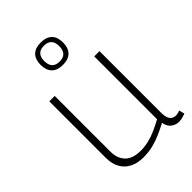

<svg xmlns="http://www.w3.org/2000/svg" viewBox="-230 -872 979 979"><g transform="rotate(-45 260.0 -382.5)"><path d="M210 10Q168 10 137 -5.5Q106 -21 89 -51Q72 -81 72 -125V-532H111V-130Q111 -81 139 -52.5Q167 -24 223 -24Q254 -24 282.5 -31Q311 -38 339 -50.5Q367 -63 396 -79V-532H434V-88Q434 -64 440 -49.5Q446 -35 456 -29.5Q466 -24 477 -24Q492 -24 507 -31L515 -1Q507 2 499 4.5Q491 7 483 8.5Q475 10 467 10Q444 10 425 -4Q406 -18 401 -48Q370 -32 339.5 -18.5Q309 -5 277.5 2.5Q246 10 210 10ZM253 -614Q213 -614 192.5 -635Q172 -656 172 -695Q172 -734 192.5 -754.5Q213 -775 253 -775Q293 -775 313.5 -754.5Q334 -734 334 -695Q334 -656 313.5 -635Q293 -614 253 -614ZM253 -638Q307 -638 307 -695Q307 -752 253 -752Q199 -752 199 -695Q199 -638 253 -638Z"/></g></svg>

Font: Georama ExtraLight
Style: Regular
Weight: 250
Version: Version 1.001